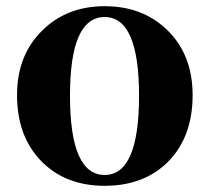

<svg xmlns="http://www.w3.org/2000/svg" viewBox="-20 -583 677 620"><path d="M112 -64Q35 -144 35 -276Q35 -406 118 -486Q197 -563 318 -563Q440 -563 519 -487Q602 -407 602 -276Q602 -142 524 -62Q446 17 318 17Q190 17 112 -64ZM429 -274Q429 -528 318 -528Q206 -528 206 -274Q206 -18 318 -18Q429 -18 429 -274Z"/></svg>

Font: `n[OS CN Heavy
Style: <[WOS[P|ûg*[NI>           
Weight: 900
Designer: Ryoko NISHIZUKA ¬âXZm¬º[P (kana & ideographs); Frank Grie√ühammer (Latin, Greek & Cyrillic); Wenlong ZHANG _ e¬á¬ü¬ô (b
Foundry: Adobe Systems Incorporated
Version: Version 1.00 April 7, 2017, initial release